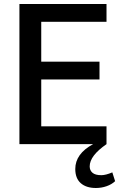

<svg xmlns="http://www.w3.org/2000/svg" viewBox="-20 -720 598 959"><path d="M555 185Q538 201 512.5 210Q487 219 459 219Q411 219 383.5 195Q356 171 356 124Q356 48 445 0H77V-700H512V-611H186V-412H477V-323H186V-89H512V0Q428 58 428 111Q428 131 442 143Q456 155 486 155Q508 155 541 141Z"/></svg>

Font: Sarabun Medium
Style: Regular
Weight: 500
Designer: Suppakit Chalermlarp | Katatrad Co.,Ltd.
Foundry: Cadson Demak Co.,Ltd.
Version: Version 1.000; ttfautohint (v1.6)